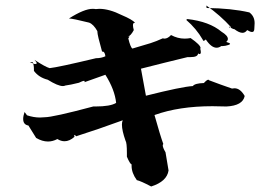

<svg xmlns="http://www.w3.org/2000/svg" viewBox="-20 -710 943 696"><path d="M528 -34Q490 -54 476 -57Q457 -83 457 -109V-114Q451 -116 440 -142V-155Q440 -193 435 -200Q422 -237 422 -258Q422 -268 425 -274Q335 -241 256 -216Q252 -221 250 -221Q249 -221 249 -219L250 -214Q232 -198 214 -198Q201 -198 188 -206Q171 -197 154 -197Q133 -197 111 -210L83 -255Q64 -258 64 -279Q64 -289 69 -304L78 -292Q102 -284 125 -284L142 -285Q172 -285 318 -324H326Q380 -324 401 -337Q396 -385 362 -439L286 -412L287 -415Q287 -417 285 -417Q280 -417 266 -410Q234 -402 217 -400Q213 -398 208 -398Q190 -398 153 -421Q121 -429 103 -453V-459Q103 -476 98 -485H88L105 -478H108Q113 -478 113 -481Q113 -485 105 -493Q145 -467 160 -463Q190 -466 328 -499Q347 -499 362 -506Q360 -523 352 -523H350Q333 -583 333 -595V-597Q319 -622 303 -628Q243 -643 230 -643Q285 -678 316 -678Q322 -678 327 -677L340 -678Q376 -678 422 -655Q460 -639 470 -627H467Q462 -627 462 -618Q462 -612 465 -601Q454 -580 443 -577L448 -578Q449 -578 449 -577Q449 -576 445 -571Q453 -538 460 -534Q505 -547 525.5 -553.5Q546 -560 570 -571L576 -570Q588 -570 600 -583Q624 -570 649 -570Q660 -570 671 -572Q707 -547 707 -536L706 -533Q708 -526 708 -521Q708 -514 703 -514L698 -516Q697 -503 671 -503H660Q577 -483 491 -461L509 -363Q640 -396 679 -398Q686 -408 719 -409Q730 -421 735 -421Q737 -421 738 -419Q780 -403 821 -389L830 -390Q851 -390 867 -362Q860 -327 801 -324L750 -325Q629 -325 540 -293Q561 -218 572 -188Q570 -186 570 -183Q570 -175 580 -158L591 -92Q585 -52 528 -34ZM765 -537Q746 -537 726 -567Q721 -562 718 -562Q716 -562 715 -566Q692 -606 655 -638L659 -641Q739 -632 783 -595Q806 -581 806 -569Q806 -563 800 -558Q814 -554 814 -551Q814 -549 808 -547Q796 -543 787 -543H782Q774 -537 765 -537ZM859 -591Q847 -591 830 -604Q822 -605 810 -614V-613Q810 -610 813 -610L818 -611Q778 -655 728 -690L729 -681Q819 -680 884 -665Q903 -651 903 -626L902 -607Q902 -594 894 -594Q887 -594 876 -601Q869 -591 859 -591Z"/></svg>

Font: Xiangcui Kesong Xiangcui Kesong
Style: Regular
Weight: 400
Version: Version 1.501;March 28, 2024;FontCreator 14.0.0.2814 64-bit